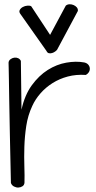

<svg xmlns="http://www.w3.org/2000/svg" viewBox="-20 -862 441 885"><path d="M30.3 -18.6Q27.3 -153.3 25.4 -247.1Q23.4 -340.8 22.5 -402.3Q21.5 -463.9 21 -498.5Q20.5 -533.2 20 -549.8Q19.5 -566.4 19.5 -569.8Q19.5 -573.2 19.5 -574.2Q20.5 -583 28.3 -588.9Q36.1 -594.7 45.4 -596.2Q54.7 -597.7 63.5 -593.8Q72.3 -589.8 76.2 -581.1L79.1 -356.4Q93.8 -423.8 126.5 -468.8Q159.2 -513.7 200.2 -539.6Q241.2 -565.4 285.6 -573.2Q330.1 -581.1 368.2 -574.2Q380.9 -571.3 387.2 -563.5Q393.6 -555.7 394 -546.4Q394.5 -537.1 389.2 -528.8Q383.8 -520.5 375 -516.6Q331.1 -519.5 292.5 -509.3Q253.9 -499 222.2 -479Q190.4 -459 166.5 -431.6Q142.6 -404.3 128.9 -374Q108.4 -330.1 101.1 -281.7Q93.8 -233.4 92.3 -185.5Q90.8 -137.7 92.3 -94.7Q93.8 -51.8 92.8 -19.5Q91.8 -8.8 83.5 -3.4Q75.2 2 64.9 2.4Q54.7 2.9 44.4 -2.4Q34.2 -7.8 30.3 -18.6ZM283.2 -835.9Q290 -841.8 299.8 -842.3Q309.6 -842.8 318.8 -838.9Q328.1 -835 334 -828.1Q339.8 -821.3 338.9 -811.5L243.2 -632.8Q241.2 -629.9 234.9 -625Q228.5 -620.1 220.7 -617.7Q212.9 -615.2 205.6 -616.7Q198.2 -618.2 194.3 -627L75.2 -795.9Q66.4 -806.6 70.8 -815.4Q75.2 -824.2 85 -829.6Q94.7 -835 106.4 -835.9Q118.2 -836.9 124 -833L210.9 -701.2Z"/></svg>

Font: Shadows Into Light Two
Style: Regular
Weight: 400
Designer: Kimberly Geswein
Foundry: Kimberly Geswein
Version: Version 1.003 2012